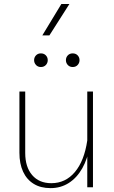

<svg xmlns="http://www.w3.org/2000/svg" viewBox="-20 -946 575 970"><path d="M290 -925.8 193.8 -767.1H229.5L330.6 -925.8ZM152.3 -642.1Q152.3 -627.9 161.9 -617.7Q171.4 -607.4 186.5 -607.4Q202.1 -607.4 211.7 -617.7Q221.2 -627.9 221.2 -642.1Q221.2 -656.2 211.7 -666.3Q202.1 -676.3 186.5 -676.3Q171.4 -676.3 161.9 -666.3Q152.3 -656.2 152.3 -642.1ZM313 -642.1Q313 -627.9 322.5 -617.7Q332 -607.4 347.2 -607.4Q362.8 -607.4 372.3 -617.7Q381.8 -627.9 381.8 -642.1Q381.8 -656.2 372.3 -666.3Q362.8 -676.3 347.2 -676.3Q332 -676.3 322.5 -666.3Q313 -656.2 313 -642.1ZM420.9 -483.4V-151.4V0H449.7V-483.4ZM78.1 -174.3Q78.1 -118.7 96.7 -78.6Q115.2 -38.6 150.4 -17.1Q185.5 4.4 235.4 4.4Q286.6 4.4 327.4 -21.5Q368.2 -47.4 395.8 -95.9Q423.3 -144.5 434.1 -212.4L420.9 -236.3Q405.8 -133.3 358.4 -76.9Q311 -20.5 239.3 -20.5Q177.7 -20.5 142.6 -61.3Q107.4 -102.1 107.4 -173.3V-483.4H78.1Z"/></svg>

Font: Estedad-FD-VF Thin
Style: Regular
Weight: 100
Designer: Amin Abedi
Version: Version 5.0